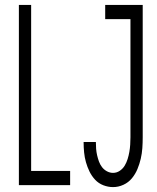

<svg xmlns="http://www.w3.org/2000/svg" viewBox="-20 -755 640 783"><path d="M441 8Q421 8 401.5 0.5Q382 -7 368 -22Q354 -37 345 -55.5Q336 -74 330.5 -93.5Q325 -113 323 -133.5Q321 -154 321 -174Q321 -175 321 -175.5Q321 -176 321 -176H371Q371 -176 371 -175.5Q371 -175 371 -175Q371 -161 372 -148Q373 -135 376 -122Q379 -109 383.5 -96.5Q388 -84 396 -73.5Q404 -63 416 -56.5Q428 -50 441 -50Q456 -50 468.5 -58.5Q481 -67 488.5 -79.5Q496 -92 500.5 -106.5Q505 -121 507.5 -135.5Q510 -150 511 -165Q512 -180 512 -195V-677H409V-735H562V-195Q562 -173 560.5 -151Q559 -129 554 -107.5Q549 -86 540.5 -65.5Q532 -45 518 -28Q504 -11 483.5 -1.5Q463 8 441 8ZM57 0V-735H107V-58H266V0Z"/></svg>

Font: Iosevka Custom Light Extended
Style: Regular
Weight: 300
Width: 7
Monospace: yes
Designer: Belleve Invis
Foundry: Belleve Invis
Version: Version 11.2.4; ttfautohint (v1.8.4)